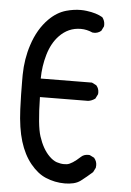

<svg xmlns="http://www.w3.org/2000/svg" viewBox="-56 -854 613 901"><g transform="rotate(5 250.0 -403.5)"><path d="M42.5 -455.1Q42.5 -470.7 42.5 -485.4Q43.5 -560.5 65.4 -627Q90.3 -704.1 139.6 -753.4Q176.3 -790 219.7 -802.2Q254.9 -812 288.1 -812Q302.2 -812 315.9 -810.1Q362.3 -804.2 391.1 -787.1Q403.3 -771.5 403.3 -752Q403.3 -749 402.8 -744.6L392.1 -723.1Q383.3 -715.8 375 -713.4Q366.7 -710.9 361.1 -710.9Q355.5 -710.9 351.1 -711.4Q324.2 -723.6 295.9 -723.6Q236.8 -723.6 194.3 -678.7Q161.1 -643.6 145 -588.6Q128.9 -533.7 128.4 -475.1L369.6 -477.1L391.1 -466.3L391.6 -465.3Q403.3 -452.1 403.3 -432.6Q403.3 -429.7 402.8 -425.3L392.1 -403.8Q376 -392.1 358.9 -390.1Q358.4 -390.1 132.3 -388.2Q134.8 -252.9 150.9 -204.6Q169.9 -146 202.1 -114.3Q220.2 -96.2 238 -90.3Q255.9 -84.5 272 -84.5Q279.3 -84.5 286.1 -85.4Q309.1 -88.9 349.1 -126Q361.8 -137.7 381.8 -137.7Q384.8 -137.7 389.2 -137.2L410.6 -126.5L411.1 -125.5Q423.3 -110.8 423.3 -92.3Q423.3 -86.9 422.4 -80.6L411.6 -59.1Q384.3 -34.7 357.4 -14.2Q342.8 -3.4 323.7 1Q304.7 5.4 283.2 5.4Q236.3 5.4 193.4 -12.7Q154.8 -28.8 120.8 -70.3Q86.9 -111.8 68.1 -173.1Q49.3 -234.4 45.4 -323.2Q42.5 -393.6 42.5 -455.1Z"/></g></svg>

Font: Bakudai
Style: Medium
Weight: 500
Version: Version 1.48